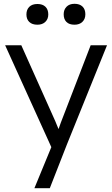

<svg xmlns="http://www.w3.org/2000/svg" viewBox="-20 -760 589 1010"><path d="M161 230 250 14 7 -522H92L271 -122Q275 -113 279 -102.5Q283 -92 288 -81Q291 -90 294 -98Q297 -106 300 -115L457 -522H543L332 0L242 230ZM372 -630Q344 -630 329.5 -644.5Q315 -659 315 -685Q315 -709 330 -724.5Q345 -740 372 -740Q399 -740 414 -725.5Q429 -711 429 -685Q429 -660 413.5 -645Q398 -630 372 -630ZM177 -630Q149 -630 134 -644.5Q119 -659 119 -684Q119 -709 134 -724Q149 -739 177 -739Q204 -739 219 -724.5Q234 -710 234 -684Q234 -660 218.5 -645Q203 -630 177 -630Z"/></svg>

Font: Lexend Light
Style: Regular
Weight: 300
Designer: Bonnie Shaver-Troup, Thomas Jockin
Foundry: Lexend
Version: Version 1.007; ttfautohint (v1.8.3)